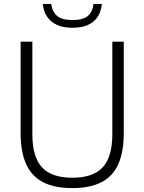

<svg xmlns="http://www.w3.org/2000/svg" viewBox="-20 -953 738 982"><path d="M350 9Q259 9 200.5 -21Q142 -51 113.8 -113.5Q85.5 -176 85.5 -273V-740H145.5V-266Q145.5 -151 194.5 -97.5Q243.5 -44 350 -44Q456.5 -44 505.5 -97.5Q554.5 -151 554.5 -266V-740H613V-273Q613 -176 585 -113.5Q557 -51 498.8 -21Q440.5 9 350 9ZM351 -811Q303 -811 270.5 -826.2Q238 -841.5 220.2 -868.8Q202.5 -896 199 -933H241.5Q247.5 -892.5 272.2 -871.5Q297 -850.5 351 -850.5Q405 -850.5 429.2 -871.5Q453.5 -892.5 458.5 -933H501Q497.5 -895.5 480.2 -868.2Q463 -841 430.8 -826Q398.5 -811 351 -811Z"/></svg>

Font: Encode Sans SC Light
Style: Regular
Weight: 300
Version: Version 3.002